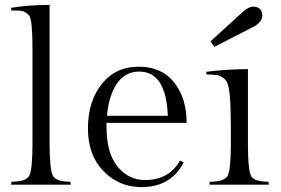

<svg xmlns="http://www.w3.org/2000/svg" viewBox="-20 -756 1151 786"><path d="M183 -736V-174Q183 -63 196 -37.5Q209 -12 268 -12L270 0H25L27 -12Q87 -12 100 -37Q113 -62 113 -174V-556Q113 -667 101 -690Q97 -697 86 -704Q75 -711 62.5 -712Q50 -713 27 -713L25 -724Q100 -736 183 -736Z M744 -253H416V-236Q416 -130 461 -74.5Q506 -19 573 -19Q673 -19 717 -99L732 -91Q680 10 558 10Q468 10 404 -55Q340 -120 340 -230.5Q340 -341 396.5 -412Q453 -483 547.5 -483Q642 -483 693 -418.5Q744 -354 744 -253ZM550 -463Q492 -463 458.5 -413.5Q425 -364 418 -282H667Q660 -463 550 -463Z M995 -473V-165Q995 -60 1007.5 -36Q1020 -12 1079 -12L1081 0H837L839 -12Q899 -12 912 -36.5Q925 -61 925 -167V-237Q925 -387 910 -418Q905 -429 892.5 -438Q880 -447 865.5 -449Q851 -451 826 -451L824 -462Q911 -473 995 -473ZM976 -709Q999 -729 1016.5 -729Q1034 -729 1044 -719Q1054 -709 1054 -694Q1054 -666 1019 -647L857 -564L842 -587Z"/></svg>

Font: Gilda Display
Style: Regular
Weight: 400
Designer: Eduardo Rodriguez Tunni
Foundry: Eduardo Rodriguez Tunni
Version: Version 1.001